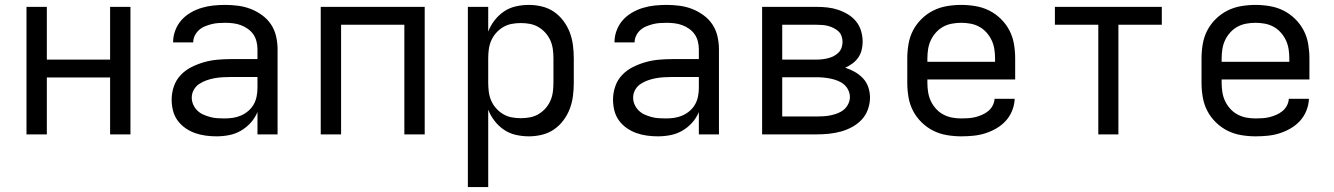

<svg xmlns="http://www.w3.org/2000/svg" viewBox="-20 -548 5440 783"><path d="M88 0V-520H171V-305H429V-520H512V0H429V-232H171V0Z M863 8Q841 8 818.5 5Q796 2 775 -5.5Q754 -13 735.5 -26Q717 -39 704 -57Q691 -75 685.5 -97Q680 -119 680 -142Q680 -169 689 -195.5Q698 -222 717 -242Q736 -262 761 -274.5Q786 -287 812.5 -294.5Q839 -302 866.5 -304.5Q894 -307 921 -307H1030V-347Q1030 -363 1026 -379Q1022 -395 1013 -408Q1004 -421 990.5 -430.5Q977 -440 962 -445.5Q947 -451 931 -453Q915 -455 899 -455Q885 -455 870.5 -454Q856 -453 842.5 -449.5Q829 -446 815.5 -440.5Q802 -435 791.5 -425.5Q781 -416 774.5 -403Q768 -390 768 -376V-375H686V-377Q686 -401 695 -424.5Q704 -448 720 -466Q736 -484 757.5 -496.5Q779 -509 802.5 -516Q826 -523 850 -525.5Q874 -528 899 -528Q925 -528 951.5 -524.5Q978 -521 1002.5 -511.5Q1027 -502 1049 -486Q1071 -470 1085.5 -448Q1100 -426 1106 -399.5Q1112 -373 1112 -347V0H1030V-91Q1020 -67 1002.5 -47.5Q985 -28 962.5 -15Q940 -2 914.5 3Q889 8 863 8ZM895 -65Q913 -65 930 -67.5Q947 -70 963 -77Q979 -84 992.5 -95.5Q1006 -107 1014.5 -122Q1023 -137 1026.5 -154.5Q1030 -172 1030 -189V-234H921Q905 -234 888 -233Q871 -232 854.5 -229Q838 -226 822.5 -220.5Q807 -215 793 -206Q779 -197 770.5 -182Q762 -167 762 -150Q762 -135 768 -121.5Q774 -108 784.5 -97.5Q795 -87 808.5 -81Q822 -75 836.5 -71Q851 -67 865.5 -66Q880 -65 895 -65Z M1288 0V-520H1712V0H1629V-447H1371V0Z M1888 215V-520H1971V-419Q1980 -443 1996.5 -464.5Q2013 -486 2035 -501Q2057 -516 2083.5 -522Q2110 -528 2137 -528Q2164 -528 2190.5 -521.5Q2217 -515 2239 -500Q2261 -485 2277.5 -463Q2294 -441 2303.5 -416Q2313 -391 2316.5 -364Q2320 -337 2320 -310V-210Q2320 -183 2316.5 -156Q2313 -129 2303.5 -104Q2294 -79 2277.5 -57Q2261 -35 2239 -20Q2217 -5 2190.5 1.5Q2164 8 2137 8Q2110 8 2083.5 2Q2057 -4 2035 -19Q2013 -34 1996.5 -55.5Q1980 -77 1971 -101V215ZM2104 -66Q2123 -66 2141.5 -69.5Q2160 -73 2176 -82.5Q2192 -92 2204.5 -106Q2217 -120 2224.5 -137Q2232 -154 2234.5 -172.5Q2237 -191 2237 -210V-310Q2237 -329 2234.5 -347.5Q2232 -366 2224.5 -383Q2217 -400 2204.5 -414Q2192 -428 2176 -437.5Q2160 -447 2141.5 -450.5Q2123 -454 2104 -454Q2085 -454 2066.5 -450.5Q2048 -447 2032 -437.5Q2016 -428 2003.5 -414Q1991 -400 1983.5 -383Q1976 -366 1973.5 -347.5Q1971 -329 1971 -310V-210Q1971 -191 1973.5 -172.5Q1976 -154 1983.5 -137Q1991 -120 2003.5 -106Q2016 -92 2032 -82.5Q2048 -73 2066.5 -69.5Q2085 -66 2104 -66Z M2663 8Q2641 8 2618.5 5Q2596 2 2575 -5.5Q2554 -13 2535.5 -26Q2517 -39 2504 -57Q2491 -75 2485.5 -97Q2480 -119 2480 -142Q2480 -169 2489 -195.5Q2498 -222 2517 -242Q2536 -262 2561 -274.5Q2586 -287 2612.5 -294.5Q2639 -302 2666.5 -304.5Q2694 -307 2721 -307H2830V-347Q2830 -363 2826 -379Q2822 -395 2813 -408Q2804 -421 2790.5 -430.5Q2777 -440 2762 -445.5Q2747 -451 2731 -453Q2715 -455 2699 -455Q2685 -455 2670.5 -454Q2656 -453 2642.5 -449.5Q2629 -446 2615.5 -440.5Q2602 -435 2591.5 -425.5Q2581 -416 2574.5 -403Q2568 -390 2568 -376V-375H2486V-377Q2486 -401 2495 -424.5Q2504 -448 2520 -466Q2536 -484 2557.5 -496.5Q2579 -509 2602.5 -516Q2626 -523 2650 -525.5Q2674 -528 2699 -528Q2725 -528 2751.5 -524.5Q2778 -521 2802.5 -511.5Q2827 -502 2849 -486Q2871 -470 2885.5 -448Q2900 -426 2906 -399.5Q2912 -373 2912 -347V0H2830V-91Q2820 -67 2802.5 -47.5Q2785 -28 2762.5 -15Q2740 -2 2714.5 3Q2689 8 2663 8ZM2695 -65Q2713 -65 2730 -67.5Q2747 -70 2763 -77Q2779 -84 2792.5 -95.5Q2806 -107 2814.5 -122Q2823 -137 2826.5 -154.5Q2830 -172 2830 -189V-234H2721Q2705 -234 2688 -233Q2671 -232 2654.5 -229Q2638 -226 2622.5 -220.5Q2607 -215 2593 -206Q2579 -197 2570.5 -182Q2562 -167 2562 -150Q2562 -135 2568 -121.5Q2574 -108 2584.5 -97.5Q2595 -87 2608.5 -81Q2622 -75 2636.5 -71Q2651 -67 2665.5 -66Q2680 -65 2695 -65Z M3088 0V-520H3311Q3333 -520 3355 -517.5Q3377 -515 3398 -508Q3419 -501 3438 -489.5Q3457 -478 3471 -461Q3485 -444 3491.5 -422Q3498 -400 3498 -378Q3498 -361 3494 -344.5Q3490 -328 3480.5 -314Q3471 -300 3457 -289.5Q3443 -279 3427 -272Q3448 -265 3466.5 -254.5Q3485 -244 3499.5 -228.5Q3514 -213 3521 -192.5Q3528 -172 3528 -150Q3528 -126 3519.5 -102Q3511 -78 3494 -60Q3477 -42 3455 -30Q3433 -18 3409 -11.5Q3385 -5 3360.5 -2.5Q3336 0 3311 0ZM3170 -305H3311Q3323 -305 3335 -306.5Q3347 -308 3358.5 -311Q3370 -314 3380.5 -319.5Q3391 -325 3399.5 -333.5Q3408 -342 3412 -353.5Q3416 -365 3416 -377Q3416 -389 3412 -400.5Q3408 -412 3399.5 -420Q3391 -428 3380 -433.5Q3369 -439 3358 -442Q3347 -445 3335 -446Q3323 -447 3311 -447H3170ZM3170 -73H3311Q3325 -73 3340 -74Q3355 -75 3369 -78Q3383 -81 3397 -86.5Q3411 -92 3422 -101.5Q3433 -111 3439.5 -124.5Q3446 -138 3446 -152Q3446 -167 3439.5 -180.5Q3433 -194 3422 -203.5Q3411 -213 3397 -218.5Q3383 -224 3369 -227Q3355 -230 3340.5 -231.5Q3326 -233 3311 -233H3170Z M3900 8Q3871 8 3841.5 3Q3812 -2 3786 -15Q3760 -28 3738.5 -49Q3717 -70 3703.5 -96Q3690 -122 3685 -151.5Q3680 -181 3680 -210V-310Q3680 -339 3685 -368.5Q3690 -398 3703.5 -424Q3717 -450 3738.5 -471Q3760 -492 3786 -505Q3812 -518 3841.5 -523Q3871 -528 3900 -528Q3929 -528 3958.5 -523Q3988 -518 4014 -505Q4040 -492 4061.5 -471Q4083 -450 4096.5 -424Q4110 -398 4115 -368.5Q4120 -339 4120 -310V-224H3762V-210Q3762 -191 3765 -172Q3768 -153 3776 -136Q3784 -119 3797 -104.5Q3810 -90 3827 -81Q3844 -72 3862.5 -68.5Q3881 -65 3900 -65Q3915 -65 3929.5 -66Q3944 -67 3958 -70.5Q3972 -74 3985.5 -80Q3999 -86 4010 -95Q4021 -104 4028 -117Q4035 -130 4036 -145H4118Q4117 -120 4107.5 -96.5Q4098 -73 4081.5 -55Q4065 -37 4043.5 -24.5Q4022 -12 3998.5 -4.5Q3975 3 3950 5.5Q3925 8 3900 8ZM3762 -296H4038V-310Q4038 -329 4035 -348Q4032 -367 4024 -384Q4016 -401 4003 -415.5Q3990 -430 3973.5 -439Q3957 -448 3938 -451.5Q3919 -455 3900 -455Q3881 -455 3862 -451.5Q3843 -448 3826.5 -439Q3810 -430 3797 -415.5Q3784 -401 3776 -384Q3768 -367 3765 -348Q3762 -329 3762 -310Z M4459 0V-447H4282V-520H4718V-447H4541V0Z M5100 8Q5071 8 5041.5 3Q5012 -2 4986 -15Q4960 -28 4938.5 -49Q4917 -70 4903.5 -96Q4890 -122 4885 -151.5Q4880 -181 4880 -210V-310Q4880 -339 4885 -368.5Q4890 -398 4903.5 -424Q4917 -450 4938.5 -471Q4960 -492 4986 -505Q5012 -518 5041.5 -523Q5071 -528 5100 -528Q5129 -528 5158.5 -523Q5188 -518 5214 -505Q5240 -492 5261.5 -471Q5283 -450 5296.5 -424Q5310 -398 5315 -368.5Q5320 -339 5320 -310V-224H4962V-210Q4962 -191 4965 -172Q4968 -153 4976 -136Q4984 -119 4997 -104.5Q5010 -90 5027 -81Q5044 -72 5062.5 -68.5Q5081 -65 5100 -65Q5115 -65 5129.5 -66Q5144 -67 5158 -70.5Q5172 -74 5185.5 -80Q5199 -86 5210 -95Q5221 -104 5228 -117Q5235 -130 5236 -145H5318Q5317 -120 5307.5 -96.5Q5298 -73 5281.5 -55Q5265 -37 5243.5 -24.5Q5222 -12 5198.5 -4.5Q5175 3 5150 5.5Q5125 8 5100 8ZM4962 -296H5238V-310Q5238 -329 5235 -348Q5232 -367 5224 -384Q5216 -401 5203 -415.5Q5190 -430 5173.5 -439Q5157 -448 5138 -451.5Q5119 -455 5100 -455Q5081 -455 5062 -451.5Q5043 -448 5026.5 -439Q5010 -430 4997 -415.5Q4984 -401 4976 -384Q4968 -367 4965 -348Q4962 -329 4962 -310Z"/></svg>

Font: Iosevka Extended
Style: Regular
Weight: 400
Width: 7
Monospace: yes
Designer: Belleve Invis
Foundry: Belleve Invis
Version: Version 32.5.0; ttfautohint (v1.8.4)